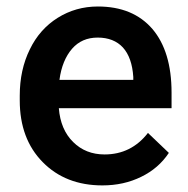

<svg xmlns="http://www.w3.org/2000/svg" viewBox="-20 -558 577 588"><path d="M293.5 9.8C337.4 9.8 377 1 412.6 -16.6C447.8 -33.7 476.1 -58.1 497.1 -89.8L433.1 -150.9C398.9 -106.9 354.5 -85 300.3 -85C261.7 -85 229.5 -97.7 204.1 -123C178.2 -148.4 163.6 -183.1 160.2 -226.6H505.4V-274.4C505.4 -358.4 485.8 -423.3 446.8 -469.2C407.2 -515.1 351.6 -538.1 279.8 -538.1C234.4 -538.1 193.4 -526.4 156.7 -503.4C120.1 -480.5 91.3 -448.2 71.3 -406.7C50.8 -365.2 40.5 -317.9 40.5 -265.1V-250.5C40.5 -171.9 64 -108.9 110.8 -61.5C157.2 -14.2 218.3 9.8 293.5 9.8ZM279.3 -442.9C312 -442.9 337.9 -432.6 356.4 -412.6C375 -392.1 385.7 -361.8 388.2 -322.3V-313.5H162.1C167.5 -354 180.7 -385.7 200.7 -408.7C220.7 -431.6 246.6 -442.9 279.3 -442.9Z"/></svg>

Font: Shabnam FD Medium
Style: Regular
Weight: 500
Foundry: DejaVu fonts team - Redesigned by Saber Rastikerdar - Based on Vazir font
Version: Version 5.00;October 20, 2019;FontCreator 12.0.0.2547 64-bit